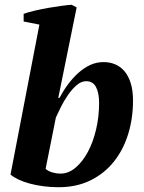

<svg xmlns="http://www.w3.org/2000/svg" viewBox="-20 -772 605 804"><path d="M145 -669 79 -682V-714Q98 -721 126 -727.5Q154 -734 182.5 -739Q211 -744 237.5 -747.5Q264 -751 280 -752L301 -741L224 -362H229Q245 -392 265 -419Q285 -446 308.5 -467Q332 -488 358 -500Q384 -512 414 -512Q440 -512 462.5 -502.5Q485 -493 501.5 -473.5Q518 -454 527.5 -423.5Q537 -393 537 -351Q537 -277 517 -211.5Q497 -146 457.5 -96Q418 -46 359.5 -17Q301 12 225 12Q193 12 162.5 8Q132 4 105.5 -3Q79 -10 58 -20Q37 -30 24 -41ZM341 -432Q320 -432 300.5 -415Q281 -398 264.5 -374Q248 -350 235 -324Q222 -298 214 -280L171 -65Q182 -55 199 -50Q216 -45 233 -45Q267 -45 296.5 -70Q326 -95 348 -136Q370 -177 382.5 -230.5Q395 -284 395 -341Q395 -383 382 -407.5Q369 -432 341 -432Z"/></svg>

Font: PT Serif
Style: Bold Italic
Weight: 700
Italic angle: -12°
Designer: A.Korolkova, O.Umpeleva, V.Yefimov
Foundry: ParaType Ltd
Version: Version 1.000W OFL